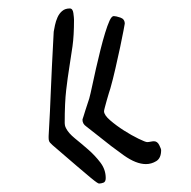

<svg xmlns="http://www.w3.org/2000/svg" viewBox="-20 -476 452 454"><path d="M230 -55Q230 -46 224.5 -44Q219 -42 214 -42Q213 -42 209 -44.5Q205 -47 193.5 -56.5Q182 -66 161 -84Q140 -102 104 -133Q102 -135 98.5 -138.5Q95 -142 95 -150Q95 -150 95 -154.5Q95 -159 96.5 -182.5Q98 -206 100 -257Q102 -308 107 -401Q108 -407 110 -416.5Q112 -426 116 -435Q120 -444 127 -450Q134 -456 145 -456Q152 -456 153.5 -445Q155 -434 155 -429Q155 -392 151.5 -367Q148 -342 144 -317.5Q140 -293 136.5 -263Q133 -233 133 -185Q133 -183 133.5 -180Q134 -177 136 -173Q142 -161 157.5 -148.5Q173 -136 189 -122Q205 -108 217.5 -91.5Q230 -75 230 -55ZM361 -121Q361 -102 349.5 -95Q338 -88 325 -88Q302 -88 273 -108.5Q244 -129 212 -155L184 -177Q175 -183 175 -193Q175 -194 175.5 -195Q176 -196 177.5 -201Q179 -206 182 -215.5Q185 -225 191 -243Q194 -254 198 -273Q202 -292 207 -314Q212 -336 217.5 -358Q223 -380 228.5 -398Q234 -416 239 -427Q244 -438 249 -438Q254 -438 264.5 -434.5Q275 -431 275 -420Q275 -420 272 -403.5Q269 -387 264 -364Q259 -341 253 -314.5Q247 -288 241 -267Q240 -264 237.5 -256Q235 -248 232.5 -239Q230 -230 228 -222.5Q226 -215 226 -213Q226 -204 240.5 -191.5Q255 -179 273 -167.5Q291 -156 307.5 -148Q324 -140 328 -140Q331 -140 336 -141Q341 -142 344 -142Q352 -142 356.5 -133Q361 -124 361 -121Z"/></svg>

Font: Reenie Beanie
Style: Regular
Weight: 500
Designer: James Grieshaber
Foundry: James Grieshaber
Version: Version 1.000